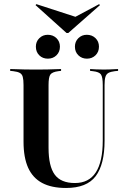

<svg xmlns="http://www.w3.org/2000/svg" viewBox="-20 -909 614 940"><path d="M95.2 -369.4V-492.7Q95.2 -518.5 91.5 -532.3Q87.9 -546 77 -552Q66.1 -558.1 45.2 -560.5L29.8 -562.1V-571Q41.9 -571 59.3 -570.2Q76.6 -569.4 98.8 -569Q121 -568.5 146 -568.5H156.5H166.9Q191.9 -568.5 212.9 -569Q233.9 -569.4 250.8 -570.2Q267.7 -571 279 -571V-562.1L265.3 -560.5Q235.5 -556.5 226.6 -544Q217.7 -531.5 217.7 -492.7V-369.4ZM303.2 11.3Q232.3 11.3 186.3 -13.3Q140.3 -37.9 117.7 -87.9Q95.2 -137.9 95.2 -215.3V-369.4H217.7V-185.5Q217.7 -95.2 248 -54Q278.2 -12.9 346.8 -12.9Q415.3 -12.9 449.2 -65.3Q483.1 -117.7 483.1 -221V-369.4H491.9V-220.2Q491.9 -104 448.4 -46.4Q404.8 11.3 303.2 11.3ZM483.1 -369.4V-492.7Q483.1 -531.5 474.2 -544.4Q465.3 -557.3 434.7 -560.5L421 -562.1V-571Q431.5 -570.2 448.8 -569.4Q466.1 -568.5 487.1 -568.5Q502.4 -568.5 515.7 -569Q529 -569.4 540.3 -570.2Q551.6 -571 558.1 -571V-562.1L541.9 -560.5Q521.8 -558.1 510.9 -552Q500 -546 496 -532.3Q491.9 -518.5 491.9 -492.7V-369.4ZM214.5 -621.8Q188.7 -621.8 172.2 -638.3Q155.6 -654.8 155.6 -680.6Q155.6 -705.6 172.6 -722.2Q189.5 -738.7 213.7 -738.7Q239.5 -738.7 256.5 -722.2Q273.4 -705.6 273.4 -680.6Q273.4 -654.8 256.5 -638.3Q239.5 -621.8 214.5 -621.8ZM405.6 -621.8Q380.6 -621.8 363.7 -638.3Q346.8 -654.8 346.8 -680.6Q346.8 -705.6 363.7 -722.2Q380.6 -738.7 404.8 -738.7Q430.6 -738.7 447.6 -722.2Q464.5 -705.6 464.5 -680.6Q464.5 -654.8 447.6 -638.3Q430.6 -621.8 405.6 -621.8ZM465.3 -888.7 469.4 -883.9 314.5 -747.6H305.6L154 -883.9L158.1 -888.7L371.8 -819.4L309.7 -805.6Z"/></svg>

Font: Playfair 144pt SemiCondensed
Style: Bold
Weight: 700
Width: 4
Designer: Claus Eggers Sørensen
Foundry: Claus Eggers Sørensen
Version: Version 2.203